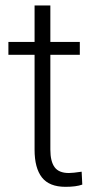

<svg xmlns="http://www.w3.org/2000/svg" viewBox="-20 -684 361 713"><path d="M167 -663.6V-528.3H276.4V-480.5H167V-128.4Q167 -84.5 182.9 -63Q198.7 -41.5 235.8 -41.5Q250.5 -41.5 283.2 -46.4L285.6 1.5Q262.7 9.8 223.1 9.8Q163.1 9.8 135.7 -25.1Q108.4 -60.1 108.4 -127.9V-480.5H11.2V-528.3H108.4V-663.6Z"/></svg>

Font: SteelSelectRoboto
Style: Regular
Weight: 300
Designer: Google
Version: Version 2.137; 2017